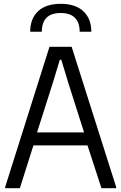

<svg xmlns="http://www.w3.org/2000/svg" viewBox="-20 -985 635 1005"><path d="M7 -6 239 -740H355L588 -6V0H511L438 -224H155L84 0H7ZM420 -292 336 -556 301 -672H293L258 -556L174 -292ZM397 -819Q397 -867 372 -892Q347 -917 298 -917Q248 -917 223.5 -892Q199 -867 199 -819H138Q138 -887 179 -926Q220 -965 298 -965Q375 -965 416.5 -926Q458 -887 458 -819Z"/></svg>

Font: Encode Sans Condensed
Style: Regular
Weight: 400
Designer: Pablo Impallari, Andres Torresi
Foundry: Pablo Impallari, Andres Torresi
Version: Version 1.000; ttfautohint (v1.00) -l 8 -r 50 -G 200 -x 14 -